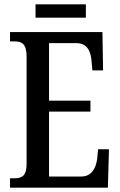

<svg xmlns="http://www.w3.org/2000/svg" viewBox="-20 -861 549 881"><path d="M143 -780H374V-841H143ZM26 0H475L480 -176H430L426 -133C420 -89 401 -51 352 -51H205V-349H395V-399H205V-663H332C379 -663 397 -626 400 -581L404 -538H453L450 -714H26V-671H47C78 -671 102 -662 102 -602V-107C102 -55 81 -43 47 -43H26Z"/></svg>

Font: Noto Serif Tamil ExtraCondensed Medium
Style: Italic
Weight: 500
Width: 2
Italic angle: -12°
Designer: Indian Type Foundry, Tom Grace, and the Monotype Design Team
Foundry: Monotype Imaging Inc.
Version: Version 2.003